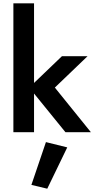

<svg xmlns="http://www.w3.org/2000/svg" viewBox="-20 -800 574 1162"><path d="M355 -460H510L312 -270L530 0H376L186 -234V0H61V-780H186V-298ZM258 60 387 92 266 342 170 319Z"/></svg>

Font: Von Semi
Style: Regular
Weight: 600
Version: Version 4.000; ttfautohint (v1.8.4.7-5d5b)